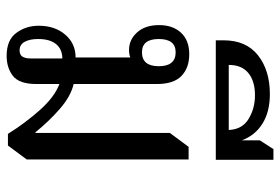

<svg xmlns="http://www.w3.org/2000/svg" viewBox="-156 -698 864 593"><g transform="rotate(90 276.5 -402.0)"><path d="M153 10Q104 10 82 -20Q60 -50 60 -89Q60 -139 87.5 -171Q115 -203 158 -203V-372Q148 -368 135 -368Q103 -368 80.5 -393Q58 -418 58 -461Q58 -503 81.5 -528.5Q105 -554 148 -554Q190 -554 215 -530Q240 -506 240 -454V-197Q278 -188 316.5 -154.5Q355 -121 389 -79H391V-494L434 -552H473V-52L430 6H394Q361 -47 320.5 -92.5Q280 -138 240 -153V-82Q240 -29 215 -9.5Q190 10 153 10ZM142 -408Q185 -408 185 -460Q185 -512 142 -512Q101 -512 101 -460Q101 -408 142 -408ZM136 -30Q150 -30 155.5 -39Q161 -48 161 -63V-162Q133 -162 117 -143Q101 -124 101 -87Q101 -62 109.5 -46Q118 -30 136 -30Z M105 -636V-660Q105 -730 151.5 -766.5Q198 -803 271 -803Q326 -803 362.5 -780Q399 -757 414 -716V-772L441 -814H474V-636ZM181 -676H382Q380 -718 347.5 -737.5Q315 -757 275 -757Q231 -757 206 -736.5Q181 -716 181 -676Z"/></g></svg>

Font: Noto Serif Thai Condensed
Style: Regular
Weight: 400
Width: 3
Designer: Monotype Design Team
Foundry: Monotype Imaging Inc.
Version: Version 2.002; ttfautohint (v1.8.4.7-5d5b)